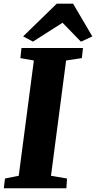

<svg xmlns="http://www.w3.org/2000/svg" viewBox="-29 -1003 512 1023"><path d="M-8.8 0H324.7L328.1 -51.8L242.7 -66.4L323.2 -680.7L407.2 -693.4L413.1 -747.1H85.4L79.6 -693.4L151.4 -680.7L70.8 -66.4L-2.4 -51.8ZM146.5 -781.2 304.2 -881.8 402.3 -780.8 462.9 -809.1 360.4 -983.4H273.4L94.2 -809.1Z"/></svg>

Font: Merriweather
Style: Heavy Italic
Weight: 900
Italic angle: -7.5°
Designer: Eben Sorkin
Foundry: Eben Sorkin
Version: Version 1.001